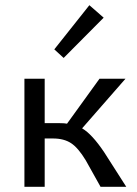

<svg xmlns="http://www.w3.org/2000/svg" viewBox="-20 -719 528 739"><path d="M379 -651 225 -496 189 -529 324 -699ZM381 -133 466 0H367L310 -102Q281 -150 253.5 -168Q226 -186 184 -186H152V0H74V-416H152V-245H209Q229 -245 238 -243L363 -416H463L296 -225Q334 -203 381 -133Z"/></svg>

Font: EauTestText Medium
Style: Regular
Weight: 500
Designer: Christian Thalmann (Catharsis Fonts)
Version: Version 0.001;PS 000.001;hotconv 1.0.88;makeotf.lib2.5.64775